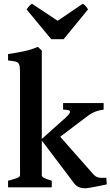

<svg xmlns="http://www.w3.org/2000/svg" viewBox="-20 -1009 595 1034"><path d="M439.5 4.9Q398.9 4.9 379.9 -21L205.1 -252.4V-65.4Q205.1 -58.1 213.9 -52.5Q222.7 -46.9 258.8 -35.6V0H23.4V-35.6Q55.7 -43.9 71.8 -50.3Q87.9 -56.6 87.9 -65.4V-618.2Q87.9 -648.4 83.5 -660.9Q79.1 -673.3 65.4 -677Q51.8 -680.7 23.4 -683.6V-717.8Q70.8 -724.6 110.8 -733.4Q150.9 -742.2 183.6 -756.8L205.1 -736.8V-260.7L333.5 -375.5Q355 -395 356.7 -404.1Q358.4 -413.1 347.7 -415.8Q336.9 -418.5 319.8 -418.5V-454.1H538.1V-418.5Q516.6 -416.5 495.1 -408.4Q473.6 -400.4 452.6 -384.8L304.2 -272.5L480.5 -72.8Q494.1 -57.1 509 -53.5Q523.9 -49.8 552.2 -51.8L555.2 -16.1Q536.1 -11.7 511.7 -6.8Q487.3 -2 466.8 1.5Q446.3 4.9 439.5 4.9ZM255.9 -797.9 123 -958.5Q129.9 -968.3 137.2 -976.3Q144.5 -984.4 152.3 -988.8L290.5 -897L425.8 -988.8Q434.1 -984.4 441.2 -976.3Q448.2 -968.3 454.1 -958.5L322.8 -797.9Z"/></svg>

Font: David Libre
Style: Bold
Weight: 700
Designer: Ismar David, J. Victor Gaultney, Annie Olsen and Meir Sadan
Foundry: Monotype Imaging Inc. & SIL International
Version: Version 1.100; ttfautohint (v1.8.4.7-5d5b)